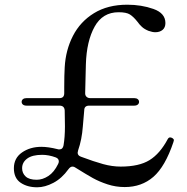

<svg xmlns="http://www.w3.org/2000/svg" viewBox="-20 -782 795 816"><path d="M719 -186 717 -178Q682 -74 632 -30.5Q582 13 510 13Q472 13 437 1.5Q402 -10 375 -25Q348 -40 300 -70Q295 -74 288 -74Q279 -74 271 -63Q243 -24 207 -5Q171 14 138 14Q96 14 67.5 -5.5Q39 -25 39 -67Q39 -110 73.5 -134Q108 -158 156 -158Q185 -158 225 -148Q227 -147 232 -147Q247 -147 250 -164Q256 -199 256 -245L255 -312Q254 -333 233 -333H93Q83 -333 77.5 -337.5Q72 -342 72 -349Q72 -356 77.5 -360.5Q83 -365 93 -365H233Q253 -365 253 -386V-411Q253 -464 255 -496Q259 -569 290 -629.5Q321 -690 379.5 -726Q438 -762 521 -762Q581 -762 632 -744Q683 -726 683 -684Q683 -665 671 -655Q659 -645 640 -645Q628 -645 611 -651Q594 -658 583.5 -667.5Q573 -677 563 -691Q547 -711 532 -720.5Q517 -730 484 -730Q416 -730 382 -668.5Q348 -607 345 -509L344 -470Q344 -447 342 -387V-385Q342 -376 348 -370.5Q354 -365 363 -365H550Q560 -365 565.5 -360.5Q571 -356 571 -349Q571 -342 565.5 -337.5Q560 -333 550 -333H359Q338 -333 338 -313L332 -244Q328 -189 312 -143Q310 -135 310 -133Q310 -121 324 -116Q380 -95 418.5 -84.5Q457 -74 493 -74Q571 -74 615.5 -101.5Q660 -129 693 -191Q697 -198 703 -198Q708 -198 713.5 -194.5Q719 -191 719 -186ZM227 -85Q230 -91 230 -96Q230 -108 217 -113Q187 -124 159 -124Q117 -124 95.5 -108Q74 -92 74 -67Q74 -46 89 -32Q104 -18 136 -18Q161 -18 185.5 -34Q210 -50 227 -85Z"/></svg>

Font: Shippori Mincho B1
Style: Regular
Weight: 400
Designer: FONTDASU
Foundry: FONTDASU / Google Inc. / but / Adobe
Version: Version 3.110; ttfautohint (v1.8.3)